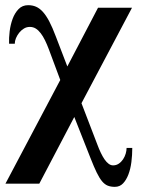

<svg xmlns="http://www.w3.org/2000/svg" viewBox="-20 -520 547 742"><path d="M491.2 51.8H469.2Q469.2 62 465.8 73.7Q462.4 85.4 455.6 95.7Q448.7 106 439 112.5Q429.2 119.1 417 119.1Q408.2 119.1 399.9 113Q391.6 106.9 384 95.9Q376.5 85 369.4 70.1Q362.3 55.2 356 38.1L294.9 -121.1L490.2 -490.2H358.9L240.2 -263.2L195.8 -378.9Q182.6 -414.1 170.4 -437.3Q158.2 -460.4 145.5 -474.4Q132.8 -488.3 119.1 -494.1Q105.5 -500 88.9 -500Q66.4 -500 51.8 -484.9Q37.1 -469.7 28.8 -447.3Q20.5 -424.8 17.3 -398.9Q14.2 -373 15.1 -351.1H37.1Q37.1 -361.3 41.7 -372.6Q46.4 -383.8 54.2 -393.6Q62 -403.3 72.5 -409.7Q83 -416 95.2 -416Q107.9 -416 118.2 -409.7Q128.4 -403.3 137.2 -391.8Q146 -380.4 153.8 -364.5Q161.6 -348.6 168.9 -329.1L212.9 -210.9L1 189.9H131.8L267.1 -67.9L330.1 91.8Q343.3 125.5 353.8 147Q364.3 168.5 374.5 180.7Q384.8 192.9 396.5 197.5Q408.2 202.1 423.8 202.1Q442.9 202.1 455.6 188.7Q468.3 175.3 476.3 154.1Q484.4 132.8 487.8 106Q491.2 79.1 491.2 51.8Z"/></svg>

Font: Galatia SIL
Style: Bold
Weight: 700
Designer: Development by SIL's NRSI team
Version: Version 2.1